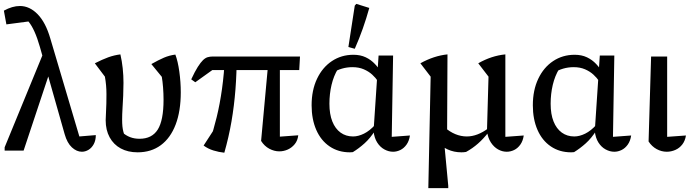

<svg xmlns="http://www.w3.org/2000/svg" viewBox="-20 -778 3574 992"><path d="M246 -433 102 0H4V-17L211 -521ZM390 -73 475 -80Q475 -53 464.5 -33.5Q454 -14 437.5 -4Q421 6 403 6Q376 6 351.5 -16.5Q327 -39 314 -85L186 -536Q160 -627 127 -667L13 -652L0 -723Q22 -735 42.5 -741Q63 -747 83 -747Q133 -747 174.5 -704.5Q216 -662 240 -579Z M691 9Q641 9 604 -11Q567 -31 546.5 -68.5Q526 -106 526 -157Q526 -170 527.5 -193.5Q529 -217 529.5 -243.5Q530 -270 530 -292Q530 -338 522 -382L470 -451Q509 -471 539.5 -482Q570 -493 602 -497Q610 -463 614 -425.5Q618 -388 618 -350Q618 -317 616.5 -283.5Q615 -250 613 -218.5Q611 -187 611 -161Q611 -140 612.5 -125Q614 -110 617.5 -97Q621 -84 627 -70L611 -95Q630 -78 652 -69.5Q674 -61 701 -61Q765 -61 795 -108.5Q825 -156 825 -263Q825 -294 822.5 -326Q820 -358 816 -381L762 -447Q799 -468 827 -480Q855 -492 886 -496Q899 -462 906.5 -408Q914 -354 914 -301Q914 -204 887.5 -134.5Q861 -65 811 -28Q761 9 691 9Z M1329 -50 1369 -486H1426V-72L1521 -79Q1518 -52 1503 -33.5Q1488 -15 1467 -5.5Q1446 4 1423 4Q1397 4 1371.5 -9.5Q1346 -23 1329 -50ZM1139 11Q1111 8 1083 -0.5Q1055 -9 1032 -26L1117 -157L1064 -50Q1083 -105 1099.5 -172.5Q1116 -240 1127 -318.5Q1138 -397 1142 -486H1203Q1203 -400 1196.5 -316Q1190 -232 1176 -150.5Q1162 -69 1139 11ZM989 -353 968 -368Q987 -409 1002 -432.5Q1017 -456 1029 -467.5Q1041 -479 1053 -482.5Q1065 -486 1079 -486H1530L1526 -416H1077Z M1803 8Q1800 8 1796 8.5Q1792 9 1788 9Q1728 9 1683 -21.5Q1638 -52 1614 -107Q1590 -162 1590 -234Q1590 -312 1618 -371Q1646 -430 1695 -462.5Q1744 -495 1806 -495Q1842 -495 1869.5 -482Q1897 -469 1917.5 -447Q1938 -425 1952 -400L1933 -358Q1921 -376 1903 -392.5Q1885 -409 1859.5 -420Q1834 -431 1801 -431Q1773 -431 1747 -423.5Q1721 -416 1690 -398L1726 -422Q1704 -386 1693 -339.5Q1682 -293 1682 -242Q1682 -188 1697 -150.5Q1712 -113 1739.5 -93Q1767 -73 1804 -73Q1831 -73 1860.5 -87.5Q1890 -102 1919 -134V-105Q1893 -64 1863.5 -37.5Q1834 -11 1803 8ZM2011 6Q1988 6 1966 -6Q1944 -18 1929 -41.5Q1914 -65 1910 -100L1936 -491H2011L2004 -71L2098 -78Q2094 -50 2080.5 -31Q2067 -12 2048.5 -3Q2030 6 2011 6ZM1813 -526 1780 -535 1813 -749 1821 -758 1888 -737Q1873 -683 1854.5 -630.5Q1836 -578 1813 -526Z M2591 -71 2686 -78Q2682 -50 2668.5 -31Q2655 -12 2636.5 -3Q2618 6 2598 6Q2575 6 2553.5 -6Q2532 -18 2516.5 -41.5Q2501 -65 2496 -100L2504 -382L2451 -451Q2519 -490 2591 -497ZM2193 194 2205 -382 2152 -451Q2222 -490 2292 -497L2290 -85L2274 -52L2296 182V194ZM2388 7Q2382 8 2376 8.5Q2370 9 2364 9Q2287 9 2231 -52L2276 -121Q2331 -73 2392 -73Q2447 -73 2504 -116L2505 -96Q2479 -62 2450 -36.5Q2421 -11 2388 7Z M2946 8Q2943 8 2939 8.5Q2935 9 2931 9Q2871 9 2826 -21.5Q2781 -52 2757 -107Q2733 -162 2733 -234Q2733 -312 2761 -371Q2789 -430 2838 -462.5Q2887 -495 2949 -495Q2985 -495 3012.5 -482Q3040 -469 3060.5 -447Q3081 -425 3095 -400L3076 -358Q3064 -376 3046 -392.5Q3028 -409 3002.5 -420Q2977 -431 2944 -431Q2916 -431 2890 -423.5Q2864 -416 2833 -398L2869 -422Q2847 -386 2836 -339.5Q2825 -293 2825 -242Q2825 -188 2840 -150.5Q2855 -113 2882.5 -93Q2910 -73 2947 -73Q2974 -73 3003.5 -87.5Q3033 -102 3062 -134V-105Q3036 -64 3006.5 -37.5Q2977 -11 2946 8ZM3154 6Q3131 6 3109 -6Q3087 -18 3072 -41.5Q3057 -65 3053 -100L3079 -491H3154L3147 -71L3241 -78Q3237 -50 3223.5 -31Q3210 -12 3191.5 -3Q3173 6 3154 6Z M3331 -47 3344 -486H3427V-71L3524 -78Q3520 -51 3505.5 -32Q3491 -13 3469.5 -3.5Q3448 6 3425 6Q3398 6 3373 -7.5Q3348 -21 3331 -47Z"/></svg>

Font: Piazzolla 24pt Medium
Style: Regular
Weight: 500
Designer: Juan Pablo del Peral
Foundry: Huerta Tipografica
Version: Version 2.005